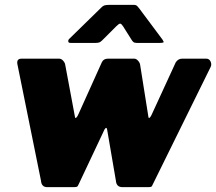

<svg xmlns="http://www.w3.org/2000/svg" viewBox="-20 -772 891 792"><path d="M831 -530Q843 -530 848.5 -518.5Q854 -507 849 -496L611 -13Q607 -3 603.5 -1.5Q600 0 589 0H485Q460 0 458 -27L422 -237Q420 -248 415 -243Q410 -238 406 -227L305 -13Q301 -3 297 -1.5Q293 0 282 0H175Q151 0 149 -27L52 -506Q47 -530 69 -530H224Q233 -530 240.5 -521.5Q248 -513 249 -505L289 -291Q290 -282 295 -287Q300 -292 304 -302L400 -515Q407 -530 425 -530H534Q542 -530 549.5 -521.5Q557 -513 558 -505L592 -291Q593 -282 598 -287Q603 -292 607 -302L705 -515Q715 -530 731 -530H831ZM488 -663Q481 -674 476 -674.5Q471 -675 460 -664L402 -606Q395 -599 389.5 -597Q384 -595 374 -595H271Q262 -595 261.5 -601.5Q261 -608 267 -613L398 -741Q406 -749 414 -750.5Q422 -752 436 -752H531Q542 -752 547 -746Q552 -740 556 -735L650 -609Q657 -599 654 -597Q651 -595 640 -595H544Q535 -595 530.5 -598.5Q526 -602 522 -609Z"/></svg>

Font: Libre Franklin Thin Black
Style: Italic
Weight: 900
Italic angle: -8°
Version: Version 2.000